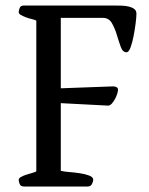

<svg xmlns="http://www.w3.org/2000/svg" viewBox="-20 -678 540 698"><path d="M48 -24Q48 -30 56 -34.5Q64 -39 74.5 -42.5Q85 -46 96 -49Q107 -52 112 -55V-603Q107 -606 96 -608.5Q85 -611 74.5 -615Q64 -619 56 -623.5Q48 -628 48 -634Q48 -640 51.5 -649Q55 -658 67 -658H389Q406 -658 421.5 -657.5Q437 -657 449 -654Q461 -651 468.5 -645Q476 -639 476 -628Q476 -616 473 -592.5Q470 -569 465.5 -546Q461 -523 454.5 -505.5Q448 -488 440 -488Q426 -488 419 -507.5Q412 -527 405 -550.5Q398 -574 387 -593.5Q376 -613 354 -613H201V-357L392 -364Q409 -363 409 -352Q409 -346 406 -336.5Q403 -327 398 -318Q393 -309 387 -302Q381 -295 374 -294L201 -303V-57Q213 -54 232.5 -52.5Q252 -51 271.5 -48Q291 -45 305 -39.5Q319 -34 319 -24Q319 -19 314.5 -9.5Q310 0 299 0H67Q55 0 51.5 -9Q48 -18 48 -24Z"/></svg>

Font: Asar
Style: Regular
Weight: 400
Designer: Eben Sorkin
Foundry: Eben Sorkin, Pria Ravichandran
Version: Version 1.003; ttfautohint (v1.3) -l 8 -r 50 -G 0 -x 0 -H 45